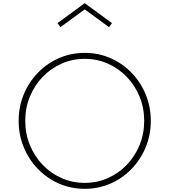

<svg xmlns="http://www.w3.org/2000/svg" viewBox="-20 -1173 1067 1209"><path d="M513.5 16Q600 16 675.5 -17Q751 -50 808 -108.8Q865 -167.5 897.2 -245.2Q929.5 -323 929.5 -412Q929.5 -501.5 897.2 -579Q865 -656.5 808 -715.2Q751 -774 675.5 -807Q600 -840 513.5 -840Q427 -840 351.5 -807Q276 -774 219 -715.2Q162 -656.5 129.8 -579Q97.5 -501.5 97.5 -412Q97.5 -323 129.8 -245.2Q162 -167.5 219 -108.8Q276 -50 351.5 -17Q427 16 513.5 16ZM513.5 -21.5Q435.5 -21.5 367.5 -51.8Q299.5 -82 248.2 -135.5Q197 -189 168 -259.8Q139 -330.5 139 -412Q139 -493.5 168 -564.2Q197 -635 248.2 -688.5Q299.5 -742 367.5 -772.2Q435.5 -802.5 513.5 -802.5Q591.5 -802.5 659.5 -772.2Q727.5 -742 778.8 -688.5Q830 -635 859 -564.2Q888 -493.5 888 -412Q888 -330.5 859 -259.8Q830 -189 778.8 -135.5Q727.5 -82 659.5 -51.8Q591.5 -21.5 513.5 -21.5ZM360.5 -1002 513.5 -1114 666.5 -1002 685 -1027.5 513.5 -1153 342 -1027.5Z"/></svg>

Font: Spartan ExtraLight
Style: Regular
Weight: 200
Designer: Matt Bailey, Mirko Velimirovic
Foundry: Matt Bailey
Version: Version 1.003; ttfautohint (v1.8.3)